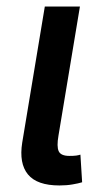

<svg xmlns="http://www.w3.org/2000/svg" viewBox="-20 -566 327 590"><path d="M162.6 3.9Q93.8 3.9 65.9 -30Q38.1 -64 48.3 -127.9L117.7 -545.9H225.6L159.7 -149.4Q153.8 -115.7 160.4 -101.3Q167 -86.9 193.4 -86.9Q206.5 -86.9 213.9 -87.9Q221.2 -88.9 227.1 -90.8L232.4 -5.9Q221.2 -2.4 202.9 0.7Q184.6 3.9 162.6 3.9Z"/></svg>

Font: Inter Medium
Style: Italic
Weight: 500
Italic angle: -9.3988°
Designer: Rasmus Andersson
Foundry: rsms
Version: Version 4.001;git-66647c0bb